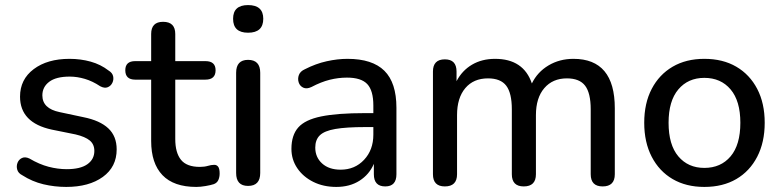

<svg xmlns="http://www.w3.org/2000/svg" viewBox="-20 -728 3079 757"><path d="M241 9Q195 9 151 -1.5Q107 -12 68 -37Q52 -45 48 -59Q44 -73 49 -86Q54 -99 66.5 -105Q79 -111 96 -103Q135 -80 171.5 -70.5Q208 -61 243 -61Q297 -61 324.5 -80.5Q352 -100 352 -133Q352 -159 334 -174Q316 -189 278 -198L184 -217Q59 -244 59 -347Q59 -415 113 -455.5Q167 -496 254 -496Q298 -496 337.5 -485Q377 -474 408 -450Q423 -441 426 -427.5Q429 -414 423 -401.5Q417 -389 404.5 -384Q392 -379 375 -388Q345 -408 314.5 -417Q284 -426 255 -426Q201 -426 174 -405.5Q147 -385 147 -352Q147 -300 215 -286L309 -266Q374 -253 407 -222Q440 -191 440 -139Q440 -70 385.5 -30.5Q331 9 241 9Z M754 9Q665 9 620.5 -37.5Q576 -84 576 -172V-414H513Q474 -414 474 -451Q474 -487 513 -487H576V-594Q576 -642 623 -642Q671 -642 671 -594V-487H790Q830 -487 830 -451Q830 -414 790 -414H671V-180Q671 -126 693.5 -98Q716 -70 768 -70Q786 -70 799.5 -74Q813 -78 823 -78Q833 -79 839.5 -71.5Q846 -64 846 -44Q846 -30 841 -18.5Q836 -7 823 -2Q811 2 790.5 5.5Q770 9 754 9Z M958 5Q911 5 911 -46V-441Q911 -492 958 -492Q1006 -492 1006 -441V-46Q1006 5 958 5ZM958 -599Q899 -599 899 -654Q899 -708 958 -708Q1018 -708 1018 -654Q1018 -599 958 -599Z M1306 9Q1255 9 1215 -11Q1175 -31 1152 -65Q1129 -99 1129 -141Q1129 -195 1156 -225.5Q1183 -256 1246.5 -269Q1310 -282 1419 -282H1452V-312Q1452 -371 1428 -396.5Q1404 -422 1348 -422Q1314 -422 1280 -413.5Q1246 -405 1208 -385Q1189 -376 1175.5 -382.5Q1162 -389 1157.5 -403.5Q1153 -418 1158.5 -432.5Q1164 -447 1182 -455Q1225 -477 1268 -486.5Q1311 -496 1350 -496Q1448 -496 1495.5 -449Q1543 -402 1543 -303V-41Q1543 7 1499 7Q1454 7 1454 -41V-82Q1436 -40 1397.5 -15.5Q1359 9 1306 9ZM1452 -227H1420Q1345 -227 1302 -219.5Q1259 -212 1241 -194.5Q1223 -177 1223 -146Q1223 -108 1250 -83.5Q1277 -59 1323 -59Q1379 -59 1415.5 -98Q1452 -137 1452 -197Z M1734 7Q1687 7 1687 -41V-446Q1687 -494 1734 -494Q1780 -494 1780 -446V-408Q1802 -450 1841 -473Q1880 -496 1932 -496Q2044 -496 2077 -399Q2099 -444 2142.5 -470Q2186 -496 2241 -496Q2404 -496 2404 -301V-41Q2404 7 2356 7Q2309 7 2309 -41V-297Q2309 -361 2287 -390Q2265 -419 2215 -419Q2159 -419 2126 -380.5Q2093 -342 2093 -274V-41Q2093 7 2045 7Q1998 7 1998 -41V-297Q1998 -361 1976 -390Q1954 -419 1904 -419Q1847 -419 1814.5 -380.5Q1782 -342 1782 -274V-41Q1782 7 1734 7Z M2757 9Q2685 9 2632 -22Q2579 -53 2549.5 -110Q2520 -167 2520 -244Q2520 -321 2549.5 -377.5Q2579 -434 2632 -465Q2685 -496 2757 -496Q2830 -496 2883 -465Q2936 -434 2965.5 -377.5Q2995 -321 2995 -244Q2995 -167 2965.5 -110Q2936 -53 2883 -22Q2830 9 2757 9ZM2757 -66Q2822 -66 2860.5 -111.5Q2899 -157 2899 -244Q2899 -330 2860.5 -375.5Q2822 -421 2757 -421Q2693 -421 2654.5 -375.5Q2616 -330 2616 -244Q2616 -157 2654.5 -111.5Q2693 -66 2757 -66Z"/></svg>

Font: Chiron GoRound TC
Style: Regular
Weight: 400
Designer: Ryoko NISHIZUKA 西塚涼子 (kana, bopomofo & ideographs); Paul D. Hunt (Latin, Greek & Cyrillic); Sandoll Communications 산돌커뮤니
Foundry: Adobe
Version: Version 1.000;hotconv 1.1.1;makeotfexe 2.6.0